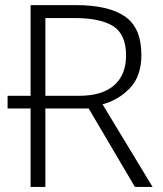

<svg xmlns="http://www.w3.org/2000/svg" viewBox="-20 -734 640 754"><path d="M100.1 -713.9V-357.9H9.8V-308.1H100.1V0H158.2V-308.1H328.1L509.8 0H579.1L382.8 -324.2C426.3 -336.4 462.9 -358.4 491.7 -389.6C520.5 -420.4 535.2 -463.4 535.2 -518.1C535.2 -589.4 513.7 -639.6 470.7 -669.4C427.2 -699.2 363.3 -713.9 277.8 -713.9ZM272.9 -663.1C340.8 -663.1 391.6 -652.3 425.3 -630.9C458.5 -608.9 475.1 -570.8 475.1 -516.1C475.1 -413.1 408.7 -357.9 293 -357.9H158.2V-663.1Z"/></svg>

Font: Noto Reveo Sans
Style: Regular
Weight: 300
Designer: Monotype Design Team
Foundry: Monotype Imaging Inc.
Version: Version 2.007